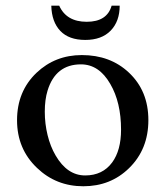

<svg xmlns="http://www.w3.org/2000/svg" viewBox="-20 -646 582 676"><path d="M147.5 -327.1Q137.7 -295.4 137.7 -252.9Q137.7 -210.4 147.5 -170.4Q157.2 -130.4 175.8 -98.6Q216.8 -28.3 279.8 -28.3Q341.3 -28.3 375 -74.2Q406.2 -116.7 406.2 -189.5Q406.2 -285.6 368.2 -350.6Q328.6 -419.4 265.1 -419.4Q175.8 -419.4 147.5 -327.1ZM40 -222.7Q40 -324.2 108.4 -389.6Q174.3 -452.1 268.1 -452.1Q368.2 -452.1 433.6 -390.6Q502.4 -326.2 502.4 -223.1Q502.4 -120.1 434.1 -53.7Q369.1 9.8 273.4 9.8Q177.7 9.8 110.4 -54.7Q40 -121.6 40 -222.7ZM188.5 -626Q213.9 -569.3 285.4 -569.3Q356.9 -569.3 373 -626H401.4Q401.4 -570.8 369.6 -538.1Q337.9 -505.4 280.3 -505.4Q222.7 -505.4 192.4 -537.1Q162.1 -568.8 160.6 -626Z"/></svg>

Font: RadleyRegular
Style: Regular
Weight: 400
Designer: vernon adams
Foundry: vernon adams
Version: Version 1.000;PS 001.001;hotconv 1.0.56